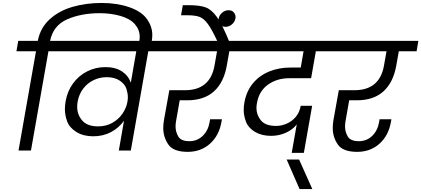

<svg xmlns="http://www.w3.org/2000/svg" viewBox="-20 -1016 2844 1296"><path d="M666 -996Q770 -996 852.5 -967.5Q935 -939 971.5 -888Q1008 -837 1008 -780Q1008 -759 1004 -737L1001 -720H917L920 -736Q923 -753 923 -768Q923 -815 890.5 -852.5Q858 -890 793 -908.5Q728 -927 653 -927Q528 -927 433.5 -885.5Q339 -844 318 -740H450L438 -670H307L189 0H105L223 -670H91L103 -740H235Q252 -828 315 -885.5Q378 -943 469 -969.5Q560 -996 666 -996Z M1125 -740 1113 -670H981L863 0H782L817 -201Q783 -153 729.5 -124.5Q676 -96 609 -96Q542 -96 495 -125.5Q448 -155 433 -197.5Q418 -240 418 -278Q418 -304 423 -333Q435 -401 473 -453Q511 -505 568 -534Q625 -563 691 -563Q759 -563 802.5 -534.5Q846 -506 863 -458L900 -670H385L397 -740ZM642 -163Q697 -163 739.5 -187.5Q782 -212 807.5 -250Q833 -288 840 -328V-329Q843 -345 843 -360Q843 -385 833.5 -416Q824 -447 789.5 -471Q755 -495 700 -495Q653 -495 611.5 -475Q570 -455 541.5 -417.5Q513 -380 504 -330Q501 -311 501 -294Q501 -242 535 -202.5Q569 -163 642 -163Z M1193 -339 1169 -202Q1165 -181 1165 -163Q1165 -126 1183.5 -94.5Q1202 -63 1258 -63Q1311 -63 1348 -98.5Q1385 -134 1395 -192L1398 -211H1478L1475 -194Q1459 -101 1397.5 -46Q1336 9 1247 9Q1150 9 1116 -41Q1082 -91 1082 -152Q1082 -178 1087 -207L1123 -407H1228Q1399 -407 1428 -574L1445 -670H1059L1071 -740H1660L1648 -670H1528L1511 -574Q1491 -460 1424.5 -399.5Q1358 -339 1244 -339Z M1448 -736Q1410 -818 1383 -854.5Q1356 -891 1327 -902Q1298 -913 1244 -913H1202L1214 -981H1255Q1328 -981 1368.5 -966Q1409 -951 1445 -900Q1481 -849 1527 -736Z M1569 -891Q1565 -868 1545.5 -851.5Q1526 -835 1503 -835Q1479 -835 1467 -849.5Q1455 -864 1455 -881Q1455 -886 1456 -891Q1460 -914 1479.5 -930.5Q1499 -947 1523 -947Q1546 -947 1558 -932.5Q1570 -918 1570 -901Q1570 -896 1569 -891Z M1932 -488Q1850 -488 1789.5 -445Q1729 -402 1715 -323Q1711 -304 1711 -287Q1711 -240 1741.5 -203Q1772 -166 1844 -166Q1879 -166 1914.5 -181Q1950 -196 1976 -226.5Q2002 -257 2010 -302H2087L2031 16H1949L1983 -176Q1956 -141 1909.5 -120Q1863 -99 1810 -99Q1746 -99 1701 -126Q1656 -153 1640.5 -194Q1625 -235 1625 -274Q1625 -299 1630 -326Q1644 -402 1688 -454.5Q1732 -507 1797.5 -533.5Q1863 -560 1938 -560H2010L2029 -670H1594L1606 -740H2269L2256 -670H2112L2080 -488Z M2002 260 1915 61H1999L2088 260Z M2337 -339 2313 -202Q2309 -181 2309 -163Q2309 -126 2327.5 -94.5Q2346 -63 2402 -63Q2455 -63 2492 -98.5Q2529 -134 2539 -192L2542 -211H2622L2619 -194Q2603 -101 2541.5 -46Q2480 9 2391 9Q2294 9 2260 -41Q2226 -91 2226 -152Q2226 -178 2231 -207L2267 -407H2372Q2543 -407 2572 -574L2589 -670H2203L2215 -740H2804L2792 -670H2672L2655 -574Q2635 -460 2568.5 -399.5Q2502 -339 2388 -339Z"/></svg>

Font: Fz Poppins
Style: Italic
Weight: 400
Italic angle: -10°
Designer: Ninad Kale (Devanagari), Jonny Pinhorn (Latin)
Foundry: Indian Type Foundry
Version: Vit hóa bi Vntype.Com & FontZin.Com